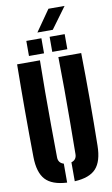

<svg xmlns="http://www.w3.org/2000/svg" viewBox="-117 -1176 722 1242"><g transform="rotate(-10 243.5 -555.0)"><path d="M33 -191Q31 -342 31 -495.8Q31 -649.5 33 -800H183Q181 -699.5 180.8 -590.5Q180.5 -481.5 181.2 -372.5Q182 -263.5 183 -163Q183 -144.5 192.2 -132.2Q201.5 -120 219 -115V9.5Q120.5 4.5 77.5 -42.5Q34.5 -89.5 33 -191ZM269 9.5V-115Q286.5 -120 295.2 -132.2Q304 -144.5 304 -163Q305 -263.5 305.8 -372.5Q306.5 -481.5 306.2 -590.5Q306 -699.5 304 -800H454Q456.5 -649.5 456.5 -495.8Q456.5 -342 454 -191Q452.5 -89.5 409.8 -42.5Q367 4.5 269 9.5ZM271 -840V-939H370V-840ZM118 -840V-939H217V-840ZM198 -980 295 -1119H401L299 -980Z"/></g></svg>

Font: Big Shoulders Stencil Display Thin Black
Style: Regular
Weight: 900
Version: Version 2.001